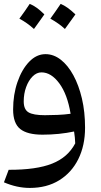

<svg xmlns="http://www.w3.org/2000/svg" viewBox="-20 -675 511 972"><path d="M130.9 276.4Q65.9 276.4 0 248L23.9 184.6Q164.1 185.1 243.9 153.3Q323.7 121.6 360.8 50.8Q360.4 34.7 358.9 21Q357.4 7.3 355 -9.3Q318.4 -1.5 277.6 2.7Q236.8 6.8 195.3 6.8Q118.2 6.8 82.3 -22Q46.4 -50.8 46.4 -120.6Q46.4 -195.8 68.4 -259.5Q90.3 -323.2 127.4 -362.1Q164.6 -400.9 210.4 -400.9Q251.5 -400.9 287.6 -372.8Q323.7 -344.7 351.3 -294.2Q378.9 -243.7 394.8 -176Q410.6 -108.4 410.6 -28.8Q410.6 61.5 376.5 130.4Q342.3 199.2 279.5 237.8Q216.8 276.4 130.9 276.4ZM337.4 -99.1Q321.3 -197.3 280.3 -252.9Q239.3 -308.6 189.9 -308.6Q165.5 -308.6 145 -288.1Q124.5 -267.6 112.3 -234.1Q100.1 -200.7 100.1 -161.6Q100.1 -120.6 124.5 -106.2Q148.9 -91.8 207 -91.8Q237.3 -91.8 271.7 -93.3Q306.2 -94.7 337.4 -99.1ZM78.1 -580.6Q107.4 -620.1 130.4 -655.3Q164.1 -642.6 204.6 -602.1Q191.4 -583 178.2 -564.9Q165 -546.9 151.9 -528.3Q118.2 -559.1 78.1 -580.6ZM234.9 -580.6Q256.3 -609.9 287.1 -655.3Q320.3 -642.1 361.8 -602.1Q332 -560.1 308.6 -528.3Q278.8 -556.2 234.9 -580.6Z"/></svg>

Font: Pinar-DS1-FD Medium
Style: Regular
Weight: 500
Designer: Amin Abedi
Version: Version 3.000